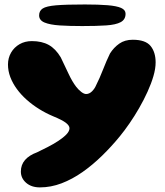

<svg xmlns="http://www.w3.org/2000/svg" viewBox="-20 -621 733 854"><path d="M157.5 212.5Q119.6 212.5 96.2 192.1Q72.8 171.6 72.8 142.2Q72.8 111.8 91.4 90.5Q110 69.2 144.8 56.5Q167.1 45.9 192.2 33Q217.4 20.1 239.4 5.7Q261.5 -8.8 275.3 -23.1Q289.1 -37.5 289.1 -50.8Q289.1 -62.1 273.1 -74.7Q257 -87.2 215.8 -104.1Q183.4 -117.8 153.6 -136.3Q123.9 -154.9 98.8 -177.2Q73.6 -199.6 55 -225.1Q36.4 -250.5 25.9 -278Q15.5 -305.5 15.5 -334Q15.5 -363.1 29.2 -386.9Q42.9 -410.6 66.9 -424.4Q90.9 -438.2 121.8 -438.2Q166.2 -438.2 196.9 -421.1Q227.5 -404 250.2 -365.9Q269.4 -326.4 285.2 -292.3Q301.1 -258.2 318.9 -234.9Q329.6 -221.2 341.7 -212Q353.8 -202.8 363 -202.8Q377.1 -202.8 389.1 -214.6Q401.1 -226.5 407.5 -241.9Q422.8 -271.8 438.1 -311.2Q453.5 -350.8 469.2 -383Q485.9 -409.6 510.5 -426.9Q535.1 -444.2 570.4 -444.2Q627.2 -444.2 649.8 -416.5Q672.2 -388.8 672.2 -343.4Q672.2 -316 662.5 -282.6Q652.8 -249.2 636.2 -212.9Q619.8 -176.6 599.2 -140.9Q578.8 -105.2 556.6 -73.1Q534.5 -41 513.9 -15.8Q476.6 30 434.4 71.2Q392.2 112.5 346.8 144.4Q301.4 176.2 253.8 194.4Q206.1 212.5 157.5 212.5ZM345.5 -505.1Q288.6 -505.1 245.4 -507.9Q202.2 -510.8 178.1 -520.8Q154 -530.9 154 -552.5Q154 -572.6 169.8 -583.1Q185.6 -593.6 229.5 -597.4Q273.4 -601.1 357.9 -601.1Q418.6 -601.1 458.6 -597.8Q498.6 -594.5 518.6 -585.8Q538.5 -577 538.5 -559.9Q538.5 -534.1 516.9 -522.5Q495.4 -510.9 452.6 -508Q409.9 -505.1 345.5 -505.1Z"/></svg>

Font: Gluten Thin
Style: Regular
Weight: 100
Designer: Tyler Finck
Foundry: Etcetera Type Company
Version: Version 1.300